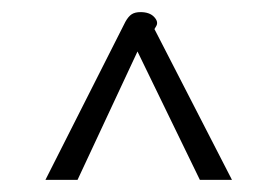

<svg xmlns="http://www.w3.org/2000/svg" viewBox="-20 -738 458 317"><path d="M187 -702Q192 -711 197.5 -714.5Q203 -718 212 -718Q227 -718 234.5 -710Q242 -702 238 -695L235 -690L363 -441H310L207 -653L108 -441H55Z"/></svg>

Font: Niramit ExtraLight
Style: Regular
Weight: 200
Designer: Katatrad Aksorn Co.,Ltd.
Foundry: Cadson Demak Co.,Ltd.
Version: Version 1.000; ttfautohint (v1.6)